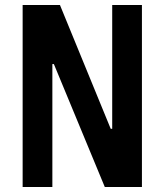

<svg xmlns="http://www.w3.org/2000/svg" viewBox="-20 -750 660 770"><path d="M196 -493.2H190V0H70.8V-730H220.4L424 -233.5H430V-730H549.2V0H400.3Z"/></svg>

Font: Monaspace Neon Var ExtraLight
Style: Regular
Weight: 200
Designer: Riley Cran and the Lettermatic Team
Version: Version 1.200 (Monaspace Neon Var)